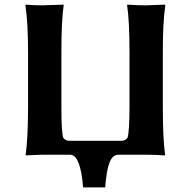

<svg xmlns="http://www.w3.org/2000/svg" viewBox="-20 -668 824 829"><path d="M162.1 0Q162.1 0 91.8 2.9L90.8 0Q100.6 -67.9 101.1 -200.2V-444.8Q101.1 -566.9 89.8 -645L91.8 -647.9Q127.9 -645 162.1 -645Q162.1 -645 253.9 -647.9L254.9 -645Q245.1 -579.1 245.1 -444.8V-200.2Q245.1 -100.1 252.9 -73.2Q262.7 -60.1 278.8 -60.1H504.9Q521 -60.1 530.8 -73.2Q538.6 -100.1 539.1 -200.2V-444.8Q539.1 -578.6 528.8 -645L529.8 -647.9Q574.7 -645 609.9 -645Q609.9 -645 691.9 -647.9L693.8 -645Q682.6 -566.9 683.1 -444.8V-200.2Q683.1 -68.4 692.9 0L691.9 2.9Q644 0 609.9 0H491.2Q466.3 0 453.1 33Q439.9 65.9 434.1 141.1H338.9Q327.6 0 282.2 0Z"/></svg>

Font: Linux Biolinum O
Style: Bold
Weight: 700
Designer: Philipp H. Poll
Foundry: Philipp H. Poll
Version: Version 1.3.2